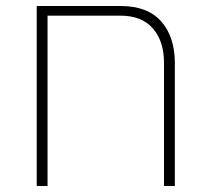

<svg xmlns="http://www.w3.org/2000/svg" viewBox="-20 -618 696 638"><path d="M102 -598H382Q470 -598 515.5 -547Q561 -496 561 -408V0H525V-409Q525 -481 488 -523.5Q451 -566 380 -566H138V0H102Z"/></svg>

Font: IBM Plex Sans Hebrew ExtLt
Style: Regular
Weight: 200
Designer: Mike Abbink, Paul van der Laan, Pieter van Rosmalen, Yanek Iontef
Foundry: Bold Monday
Version: Version 1.3